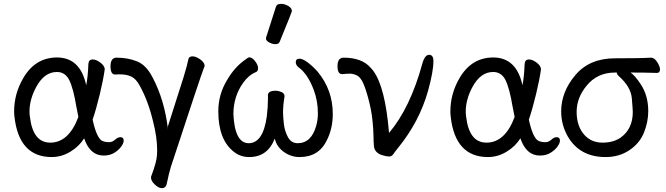

<svg xmlns="http://www.w3.org/2000/svg" viewBox="-20 -790 3452 995"><path d="M240.2 -50.8Q336.4 -50.8 386.2 -184.1L376 -235.8Q359.9 -333 338.9 -375Q317.9 -417 274.9 -417Q210 -417 168 -339.8Q132.8 -274.9 132.8 -211.9Q132.8 -198.7 134.8 -186Q150.4 -50.8 240.2 -50.8ZM248 23.9Q79.1 23.9 55.2 -183.1Q53.2 -198.2 53.2 -212.9Q53.2 -302.7 99.1 -382.8Q161.1 -491.7 274.9 -492.2Q396 -492.2 426.8 -348.1Q435.5 -391.1 438 -458Q439 -481.9 460.9 -481.9Q478 -481.9 499.5 -466.1Q521 -450.2 522.9 -432.1Q516.1 -380.4 497.6 -303.2Q479 -226.1 460 -169.9Q480 -78.1 507.8 -61Q522.9 -53.2 545.9 -53.2Q562 -53.2 576.4 -66.2Q590.8 -79.1 604 -79.1Q621.1 -79.1 621.1 -61Q621.1 -48.8 608.6 -31Q596.2 -13.2 573 1.5Q549.8 16.1 517.1 16.1Q446.3 16.1 416 -73.2Q390.1 -31.2 344.5 -3.7Q298.8 23.9 248 23.9Z M818.4 185.1Q802.2 185.1 782.5 166.5Q762.7 147.9 762.7 130.9V126Q791.5 50.8 793.5 14.2L794.4 -11.2Q794.4 -78.1 773.4 -160.2Q746.6 -272 701.7 -350.1Q684.6 -380.9 661.1 -392.8Q637.7 -404.8 597.7 -404.8Q584.5 -404.8 576.7 -403.8Q552.7 -403.8 552.7 -445.8Q552.7 -490.7 583.5 -491.2Q641.6 -491.2 689.7 -472.2Q737.8 -453.1 770.5 -389.2Q832.5 -272.9 850.6 -119.1L849.6 -133.8L931.6 -391.1Q952.6 -460.9 956.5 -483.9Q959.5 -498 978.5 -498Q994.6 -498 1016.6 -482.9Q1038.6 -467.8 1040.5 -450.2Q1040.5 -445.3 1035.6 -435.1Q1023.4 -406.2 865.7 74.2Q856.9 101.1 842.8 168Q836.4 185.1 818.4 185.1Z M1532.7 23.9Q1487.8 23.9 1450.7 -2.9Q1413.6 -29.8 1403.8 -71.8Q1366.7 24.4 1270.5 23.9Q1226.6 23.9 1192.4 -2.9Q1111.3 -65.9 1111.3 -212.9Q1111.3 -300.8 1156.7 -375Q1194.8 -440.9 1248.5 -479Q1267.6 -493.2 1270.5 -493.2Q1286.6 -493.2 1302 -473.1Q1317.4 -453.1 1317.4 -436Q1317.4 -421.9 1307.6 -417Q1268.6 -400.9 1240.7 -361.8Q1189.9 -291 1189.5 -199.2Q1196.3 -48.3 1268.6 -47.9Q1343.8 -47.9 1362.8 -188Q1368.7 -235.8 1368.7 -280.8V-296.9Q1368.7 -319.8 1408.7 -319.8Q1422.9 -319.8 1438.7 -313Q1454.6 -306.2 1454.6 -290Q1446.8 -246.1 1446.8 -208Q1446.8 -185.1 1451.2 -147Q1455.6 -108.9 1472.7 -78.4Q1489.7 -47.9 1522.5 -47.9Q1593.3 -47.9 1618.7 -138.2Q1627.4 -168 1627.4 -203.1Q1627.4 -267.1 1605.5 -325.2Q1574.7 -406.2 1528.8 -439.9Q1512.7 -452.1 1512.7 -467.8Q1512.7 -485.8 1532.7 -485.8Q1547.9 -485.8 1573.2 -467.5Q1598.6 -449.2 1626.5 -418Q1704.6 -323.7 1704.6 -199.2Q1704.6 -126 1674.8 -64.9Q1632.8 23.9 1532.7 23.9ZM1407.7 -561Q1391.6 -561 1375 -570.1Q1358.4 -579.1 1358.4 -589.8Q1358.4 -597.7 1360.4 -600.1L1409.7 -753.9Q1413.6 -770 1436.5 -770Q1455.6 -770 1474.1 -759Q1492.7 -748 1492.7 -731.9Q1492.7 -728 1429.7 -574.2Q1424.8 -561 1407.7 -561Z M1996.1 21Q1982.9 21 1960.9 14.2Q1922.9 2.9 1918 -30.8Q1916 -50.8 1915.5 -86.9Q1915 -123 1909.7 -171.6Q1904.3 -220.2 1890.1 -274.2Q1876 -328.1 1862.1 -359.1Q1848.1 -390.1 1829.6 -399.2Q1811 -408.2 1793.9 -408.2Q1774.9 -408.2 1752.9 -405.8Q1729 -405.8 1729 -446.8Q1729 -490.7 1760.3 -491.2Q1854.5 -491.2 1899.9 -439.9Q1965.8 -374 1990.2 -160.2L1996.1 -101.1Q2106 -231 2168.9 -460.9Q2181.2 -505.9 2204.1 -505.9Q2226.1 -505.9 2226.1 -473.1Q2226.1 -419.9 2198.2 -318.8Q2153.3 -159.7 2043.9 -24.9Q2025.9 -2.9 2018.1 9Q2010.3 21 1996.1 21Z M2501 -50.8Q2597.2 -50.8 2647 -184.1L2636.7 -235.8Q2620.6 -333 2599.6 -375Q2578.6 -417 2535.6 -417Q2470.7 -417 2428.7 -339.8Q2393.6 -274.9 2393.6 -211.9Q2393.6 -198.7 2395.5 -186Q2411.1 -50.8 2501 -50.8ZM2508.8 23.9Q2339.8 23.9 2315.9 -183.1Q2314 -198.2 2314 -212.9Q2314 -302.7 2359.9 -382.8Q2421.9 -491.7 2535.6 -492.2Q2656.7 -492.2 2687.5 -348.1Q2696.3 -391.1 2698.7 -458Q2699.7 -481.9 2721.7 -481.9Q2738.8 -481.9 2760.3 -466.1Q2781.7 -450.2 2783.7 -432.1Q2776.9 -380.4 2758.3 -303.2Q2739.7 -226.1 2720.7 -169.9Q2740.7 -78.1 2768.6 -61Q2783.7 -53.2 2806.6 -53.2Q2822.8 -53.2 2837.2 -66.2Q2851.6 -79.1 2864.7 -79.1Q2881.8 -79.1 2881.8 -61Q2881.8 -48.8 2869.4 -31Q2856.9 -13.2 2833.7 1.5Q2810.5 16.1 2777.8 16.1Q2707 16.1 2676.8 -73.2Q2650.9 -31.2 2605.2 -3.7Q2559.6 23.9 2508.8 23.9Z M3195.3 -76.2Q3259.3 -121.1 3259.3 -210Q3259.3 -221.2 3254.4 -280Q3249.5 -338.9 3189.5 -393.1Q3177.2 -402.8 3176.3 -414.1H3167.5Q3074.7 -414.1 3019.5 -345.2Q2968.8 -284.2 2968.3 -210.9Q2968.3 -133.8 3010.3 -88.9Q3046.4 -50.8 3102.3 -50.8Q3158.2 -50.8 3195.3 -76.2ZM3118.2 23.9Q2984.4 23.9 2922.4 -83Q2888.2 -143.1 2888.2 -212.9Q2888.2 -314 2961.7 -400.9Q3035.2 -487.8 3166.5 -487.8Q3302.7 -487.8 3353.5 -491.2Q3371.6 -491.2 3386 -468Q3400.4 -444.8 3400.4 -431.2Q3400.4 -412.1 3384.3 -412.1Q3317.4 -414.1 3247.6 -414.1Q3270.5 -398.9 3301.3 -352.1Q3339.4 -293.9 3339.4 -213.9Q3339.4 -158.7 3317.4 -103.3Q3295.4 -47.9 3242.2 -12Q3189 23.9 3118.2 23.9Z"/></svg>

Font: LXGW WenKai Screen R
Style: Regular
Weight: 400
Designer: Fontworks Inc.
Version: Version 1.235;May 31, 2022